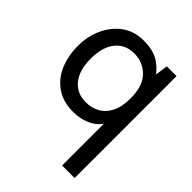

<svg xmlns="http://www.w3.org/2000/svg" viewBox="-209 -617 975 975"><g transform="rotate(45 278.5 -129.0)"><path d="M406 242V-105L421 -87Q401 -38 355.5 -14Q310 10 252 10Q180 10 131 -24Q82 -58 57.5 -116Q33 -174 33 -245Q33 -312 59 -370Q85 -428 133.5 -464Q182 -500 251 -500Q320 -500 362 -473Q404 -446 435 -396L410 -378L426 -490H496V242ZM264 -70Q304 -70 337.5 -88Q371 -106 391 -145Q411 -184 411 -245Q411 -334 368 -377Q325 -420 264 -420Q199 -420 162 -374Q125 -328 125 -245Q125 -162 162 -116Q199 -70 264 -70Z"/></g></svg>

Font: Cabin VF Beta
Style: Regular
Weight: 400
Designer: Pablo Impallari
Foundry: Pablo Impallari. http://www.impallari.com Igino Marini. http://www.ikern.com
Version: Version 2.200